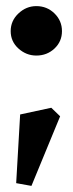

<svg xmlns="http://www.w3.org/2000/svg" viewBox="-20 -494 240 629"><path d="M83 115 33 106 46 -119 148 -141 177 -113ZM99 -312Q66 -312 40.5 -335Q15 -358 15 -392Q15 -426 40.5 -450Q66 -474 99 -474Q134 -474 158.5 -450Q183 -426 183 -392Q183 -358 158.5 -335Q134 -312 99 -312Z"/></svg>

Font: Manuale
Style: Bold
Weight: 700
Version: Version 1.002